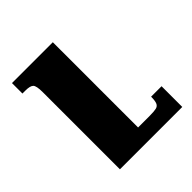

<svg xmlns="http://www.w3.org/2000/svg" viewBox="-144 -590 688 688"><g transform="rotate(-45 200.5 -246.0)"><path d="M391 -105V0H75V-391Q75 -423 67 -431Q59 -439 35 -439H20V-492H227V-60H287Q308 -60 319 -62.5Q330 -65 334 -75Q338 -85 338 -105Z"/></g></svg>

Font: Noto Serif Armenian
Style: Bold
Weight: 700
Version: Version 2.007